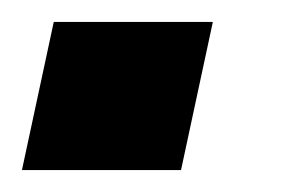

<svg xmlns="http://www.w3.org/2000/svg" viewBox="-21 -155 278 175"><path d="M-1 0 28 -135H173L144 0Z"/></svg>

Font: Saira Condensed ExtraBold
Style: Italic
Weight: 800
Width: 3
Italic angle: -12°
Designer: Hector Gatti with collaboration of the Omnibus-Type team
Foundry: Omnibus-Type
Version: Version 1.101